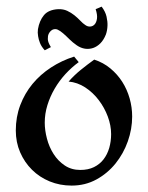

<svg xmlns="http://www.w3.org/2000/svg" viewBox="-20 -562 458 593"><path d="M201.2 11.2Q165 11.2 133.5 -1.7Q102.1 -14.6 78.9 -37.6Q55.7 -60.5 42.2 -91.6Q28.8 -122.6 28.8 -159.2Q28.8 -200.7 42.5 -237.1Q56.2 -273.4 80.3 -302.7Q104.5 -332 137.5 -353.5Q170.4 -375 209 -387.2L223.1 -370.1Q201.2 -354 182.1 -333.3Q163.1 -312.5 148.9 -288.3Q134.8 -264.2 126.5 -237.5Q118.2 -210.9 118.2 -183.1Q118.2 -159.7 125 -133.8Q131.8 -107.9 145.5 -86.4Q159.2 -64.9 179.9 -51Q200.7 -37.1 228 -37.1Q252.4 -37.1 270.3 -45.9Q288.1 -54.7 299.8 -69.8Q311.5 -85 317.4 -105.2Q323.2 -125.5 323.2 -147.9Q323.2 -174.3 313 -201.9Q302.7 -229.5 284.9 -252.9Q267.1 -276.4 243.2 -292Q219.2 -307.6 191.9 -310.1Q209 -329.6 229.5 -346.2Q250 -362.8 271 -377.9Q299.3 -368.7 321 -350.6Q342.8 -332.5 357.7 -309.1Q372.6 -285.6 380.4 -258.1Q388.2 -230.5 388.2 -202.1Q388.2 -163.6 374.8 -125.5Q361.3 -87.4 336.7 -56.9Q312 -26.4 277.6 -7.6Q243.2 11.2 201.2 11.2ZM137.2 -416.5 118.2 -406.7Q107.9 -418 103.5 -429.2Q99.1 -440.4 97.7 -450.2Q95.7 -461.4 97.2 -471.7Q101.6 -498 115.7 -515.1Q129.9 -532.2 160.2 -533.7Q175.3 -534.2 187.5 -528.6Q199.7 -522.9 209.7 -514.9Q219.7 -506.8 227.8 -498.3Q235.8 -489.7 243.2 -484.9Q250.5 -479.5 258.5 -480Q266.6 -480.5 272.2 -486.6Q277.8 -492.7 279.5 -504.4Q281.2 -516.1 275.4 -533.7L293.9 -541.5Q305.7 -525.9 309.1 -510.5Q312.5 -495.1 312 -482.9Q311.5 -468.3 307.1 -455.6Q300.3 -438.5 290 -428.2Q279.8 -418 267.6 -413.8Q255.4 -409.7 242.4 -411.6Q229.5 -413.6 217.3 -421.9Q204.6 -430.7 194.3 -440.9Q184.1 -451.2 175 -459Q166 -466.8 158 -470.5Q149.9 -474.1 141.1 -469.7Q133.8 -464.8 130.4 -457.5Q127.4 -451.2 127.7 -441.2Q127.9 -431.2 137.2 -416.5Z"/></svg>

Font: Redressed
Style: Regular
Weight: 400
Designer: Astigmatic (AOETI)
Foundry: Astigmatic (AOETI)
Version: Version 1.000